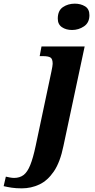

<svg xmlns="http://www.w3.org/2000/svg" viewBox="-160 -790 518 1050"><path d="M234 -626Q201 -626 178.5 -641.5Q156 -657 156 -688Q156 -732 184 -751Q212 -770 249 -770Q281 -770 305 -755.5Q329 -741 329 -707Q329 -666 299.5 -646Q270 -626 234 -626ZM-41 240Q-72 240 -95.5 236.5Q-119 233 -140 228L-128 176Q-120 178 -106.5 180.5Q-93 183 -83 183Q-52 183 -31 167Q-10 151 5.5 112.5Q21 74 35 8L121 -398Q124 -411 126 -424Q128 -437 128 -441Q128 -468 116 -475.5Q104 -483 75 -483H57L67 -536H303L187 8Q169 97 134.5 147.5Q100 198 55 219Q10 240 -41 240Z"/></svg>

Font: Noto Serif
Style: Bold Italic
Weight: 700
Italic angle: -12°
Designer: Monotype Design Team
Foundry: Monotype Imaging Inc.
Version: Version 2.013